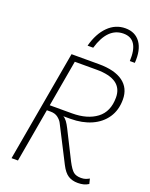

<svg xmlns="http://www.w3.org/2000/svg" viewBox="-175 -1058 903 1153"><g transform="rotate(20 276.5 -481.5)"><path d="M529 -46 537 -14Q522 -4 505 0Q488 4 469 4Q433 4 407.5 -12Q382 -28 360 -71L244 -298Q236 -314 217.5 -328.5Q199 -343 170 -343H146L86 0H45L170 -710H345Q446 -710 499.5 -671Q553 -632 553 -559Q553 -491 520 -442.5Q487 -394 429 -368.5Q371 -343 297 -343H251Q264 -336 275 -321Q286 -306 298 -282L388 -103Q411 -59 428.5 -45Q446 -31 477 -31Q494 -31 506.5 -35.5Q519 -40 529 -46ZM344 -674H204L152 -377H294Q392 -377 451 -421.5Q510 -466 510 -556Q510 -674 344 -674ZM513 -791Q520 -933 422 -933Q321 -933 279 -791H243Q265 -874 312 -920.5Q359 -967 422 -967Q485 -967 518 -921Q551 -875 545 -791Z"/></g></svg>

Font: Livvic ExtraLight
Style: Italic
Weight: 275
Italic angle: -10°
Designer: Jacques Le Bailly, Baron von Fonthausen
Version: Version 1.001; ttfautohint (v1.8.2)